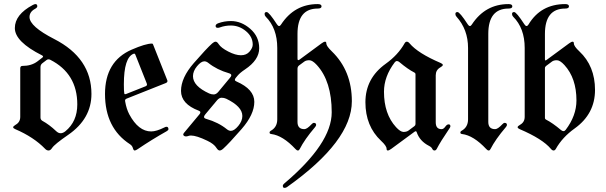

<svg xmlns="http://www.w3.org/2000/svg" viewBox="-20 -727 2966 940"><path d="M56.6 -116.2Q79.1 -128.9 79.1 -154.8V-392.1Q79.1 -404.3 89.8 -404.3Q133.8 -404.3 163.1 -426.3L186.5 -444.3Q190.9 -447.8 190.9 -450.4Q190.9 -453.1 185.5 -456.1Q52.7 -522.9 52.7 -589.4Q52.7 -655.8 140.6 -702.6Q148.9 -707 153.3 -707Q162.6 -707 162.6 -696.3Q162.6 -689.5 151.4 -683.6Q124.5 -668.9 124.5 -643.6Q124.5 -597.7 246.1 -535.6Q427.7 -442.4 427.7 -267.1Q427.7 -145.5 314 -66.9Q247.1 -21 234.9 -2.4Q227.1 9.8 217.8 9.8Q208.5 9.8 200.7 1.5Q145.5 -55.7 54.7 -94.7Q44.4 -99.1 44.4 -104Q44.4 -108.9 56.6 -116.2ZM178.2 -151.9Q178.2 -141.1 187 -135.7Q221.7 -116.7 254.9 -85Q265.6 -74.7 276.9 -74.7Q288.1 -74.7 300.3 -84.5Q358.4 -132.3 358.4 -215.8Q358.4 -366.7 226.6 -434.1Q222.2 -436.5 217.3 -436.5Q212.4 -436.5 208 -433.1L187.5 -417.5Q178.2 -410.6 178.2 -398.4Z M494.1 -267.1Q494.1 -427.2 624.5 -483.9Q692.9 -513.7 724.1 -513.7Q727.5 -513.7 729 -510.3L798.3 -335.9Q799.8 -333 799.8 -330.1Q799.8 -323.7 791.5 -320.3L601.1 -244.6Q592.3 -241.2 592.3 -234.9Q592.3 -232.4 592.8 -230Q599.1 -193.4 612.8 -167.5Q657.7 -83.5 720.2 -83.5Q745.6 -83.5 784.7 -103Q791.5 -106.4 794.4 -106.4Q804.7 -106.4 804.7 -94.7Q804.7 -89.4 795.9 -84.5Q723.6 -43.9 653.8 3.4Q644.5 9.8 639.2 9.8Q633.8 9.8 630.6 -2Q627.4 -13.7 616.2 -21Q494.1 -100.1 494.1 -267.1ZM586.4 -314Q586.4 -280.8 588.4 -270Q589.4 -265.6 592 -265.6Q594.7 -265.6 598.1 -267.1L692.9 -304.7Q699.7 -307.6 699.7 -313.5Q699.7 -315.9 698.2 -319.3L642.6 -459.5Q640.6 -464.4 637.9 -464.4Q635.3 -464.4 634.3 -463.9Q586.4 -445.8 586.4 -314Z M1018.6 -514.2Q1028.3 -522.9 1035.6 -522.9Q1043 -522.9 1050.8 -510.7Q1062.5 -492.7 1097.7 -474.6Q1132.8 -456.5 1159.7 -456.5Q1186.5 -456.5 1201.9 -474.6Q1217.3 -492.7 1217.3 -508.8Q1217.3 -546.9 1184.1 -574.5Q1150.9 -602.1 1110.4 -602.1Q1082 -602.1 1056.6 -592.8Q1051.8 -590.8 1045.9 -590.8Q1035.6 -590.8 1035.6 -600.1Q1035.6 -607.9 1047.4 -612.8Q1077.6 -624 1110.4 -624Q1161.6 -624 1205.3 -585.9Q1249 -547.9 1249 -490.7Q1249 -433.6 1179.7 -387.2Q1154.8 -370.6 1143.1 -356.4L1133.8 -345.2Q1129.9 -340.3 1129.9 -335.9Q1129.9 -331.5 1137.7 -328.1Q1225.1 -290 1225.1 -228.3Q1225.1 -166.5 1162.6 -95Q1100.1 -23.4 1072.8 1Q1063 9.8 1055.4 9.8Q1047.9 9.8 1040 -2.4Q1027.8 -22.5 994.6 -38.1Q941.9 -63.5 915 -63.5Q907.7 -63.5 901.9 -61.3Q896 -59.1 890.4 -59.1Q884.8 -59.1 880.9 -62Q877 -64.9 877 -68.4Q877 -71.8 880.9 -76.7L957 -168Q960.9 -172.9 960.9 -177.5Q960.9 -182.1 953.1 -185.1Q866.2 -217.8 866.2 -282Q866.2 -346.2 928.7 -418Q991.2 -489.7 1018.6 -514.2ZM924.8 -354Q924.8 -305.7 1003.9 -269.5Q1014.6 -264.6 1026.4 -264.6Q1038.1 -264.6 1048.8 -277.3L1105.5 -345.7Q1112.3 -353 1112.3 -358.9Q1112.3 -364.7 1101.6 -368.2Q1042 -385.3 1000 -418.9Q990.2 -426.8 980.5 -426.8Q964.4 -426.8 944.6 -402.8Q924.8 -378.9 924.8 -354ZM989.7 -145Q1049.3 -127.9 1090.8 -94.2Q1100.6 -86.4 1110.4 -86.4Q1126.5 -86.4 1146.5 -110.4Q1166.5 -134.3 1166.5 -159.2Q1166.5 -205.6 1087.4 -243.7Q1076.7 -248.5 1064.9 -248.5Q1053.2 -248.5 1042.5 -235.8L985.4 -167.5Q979 -160.2 979 -154.1Q979 -147.9 989.7 -145Z M1275.4 -658.7Q1275.4 -668 1285.6 -668Q1296.9 -668 1335.9 -607.9Q1341.3 -599.6 1346.4 -599.6Q1351.6 -599.6 1356 -606.9Q1421.4 -707 1535.6 -707Q1554.2 -707 1554.2 -696Q1554.2 -685.1 1535.6 -685.1Q1436.5 -685.1 1436.5 -561V-440.9Q1436.5 -432.6 1439.7 -432.6Q1442.9 -432.6 1446.3 -435.1L1554.2 -514.6Q1565.4 -522.9 1571.5 -522.9Q1577.6 -522.9 1577.6 -514.2Q1577.6 -501.5 1604.5 -475.6Q1702.6 -380.4 1702.6 -231.4Q1702.6 -36.6 1385.7 188.5Q1380.4 192.9 1372.6 192.9Q1364.7 192.9 1364.7 182.6Q1364.7 177.2 1371.1 171.9Q1604 -24.9 1604 -177Q1604 -329.1 1531.2 -408.7Q1509.8 -432.1 1494.4 -432.1Q1479 -432.1 1470.2 -425.8L1444.3 -406.7Q1436.5 -400.9 1436.5 -390.1V-129.9Q1436.5 -94.7 1470.2 -94.7Q1482.9 -94.7 1505.4 -118.7Q1511.7 -125.5 1516.6 -125.5Q1527.8 -125.5 1527.8 -115.2Q1527.8 -110.8 1522 -104Q1471.2 -44.4 1447.3 2.9Q1443.8 9.8 1438.5 9.8Q1433.1 9.8 1426.8 2.9Q1364.3 -64 1308.1 -70.8Q1299.8 -71.8 1299.8 -77.6Q1299.8 -83.5 1305.2 -86.4Q1337.4 -104 1337.4 -142.6V-492.2Q1337.4 -588.9 1280.8 -645.5Q1275.4 -650.9 1275.4 -658.7Z M1868.7 -415Q1928.7 -458 1960.9 -515.1Q1965.3 -522.9 1971.9 -522.9Q1978.5 -522.9 1985.4 -514.6Q2025.9 -466.3 2137.7 -418.5Q2147.9 -414.1 2147.9 -408.9Q2147.9 -403.8 2135.7 -397Q2113.3 -384.3 2113.3 -358.4V-128.4Q2113.3 -94.7 2141.6 -94.7Q2151.4 -94.7 2159.7 -106.4Q2168 -118.2 2176.3 -118.2Q2185.1 -118.2 2185.1 -108.4Q2185.1 -104 2177.2 -93.3Q2137.2 -34.7 2118.7 1Q2114.3 9.8 2107.2 9.8Q2100.1 9.8 2096.2 1.5Q2092.3 -6.8 2080.6 -12.7Q2034.7 -36.1 2020 -80.1Q2018.6 -84.5 2015.6 -84.5Q2012.7 -84.5 2008.8 -81.5L1896 1.5Q1884.8 9.8 1878.7 9.8Q1872.6 9.8 1872.6 1Q1872.6 -12.7 1845.7 -37.6Q1769 -109.4 1769 -226.6Q1769 -343.8 1868.7 -415ZM1859.9 -277.8Q1859.9 -168.9 1918.9 -104.5Q1940.4 -81.1 1955.6 -81.1Q1970.7 -81.1 1980 -87.9L2008.8 -109.4Q2014.2 -113.3 2014.2 -119.6V-363.3Q2014.2 -369.1 2008.3 -372.1Q1976.6 -388.2 1935.5 -422.9Q1929.2 -428.2 1923.3 -428.2Q1917.5 -428.2 1912.6 -421.9Q1859.9 -352.5 1859.9 -277.8Z M2209.5 -658.7Q2209.5 -668 2219.7 -668Q2231 -668 2270 -607.9Q2275.4 -599.6 2280.5 -599.6Q2285.6 -599.6 2290 -606.9Q2355.5 -707 2469.7 -707Q2488.3 -707 2488.3 -696Q2488.3 -685.1 2469.7 -685.1Q2370.6 -685.1 2370.6 -561V-129.9Q2370.6 -94.7 2404.3 -94.7Q2417 -94.7 2439.5 -118.7Q2445.8 -125.5 2450.7 -125.5Q2461.9 -125.5 2461.9 -115.2Q2461.9 -110.8 2456.1 -104Q2405.3 -44.4 2381.3 2.9Q2377.9 9.8 2372.6 9.8Q2367.2 9.8 2360.8 2.9Q2298.3 -64 2242.2 -70.8Q2233.9 -71.8 2233.9 -77.6Q2233.9 -83.5 2239.3 -86.4Q2271.5 -104 2271.5 -142.6V-492.2Q2271.5 -582.5 2214.8 -645.5Q2209.5 -650.9 2209.5 -658.7Z M2486.8 -658.7Q2486.8 -668 2497.1 -668Q2508.3 -668 2547.4 -607.9Q2552.7 -599.6 2557.9 -599.6Q2563 -599.6 2567.4 -606.9Q2627.4 -707 2747.1 -707Q2765.6 -707 2765.6 -696Q2765.6 -685.1 2747.1 -685.1Q2647.9 -685.1 2647.9 -561V-437.5Q2647.9 -431.2 2650.4 -431.2Q2652.8 -431.2 2655.3 -433.1L2766.1 -514.6Q2777.3 -522.9 2783.4 -522.9Q2789.6 -522.9 2789.6 -514.2Q2789.6 -500.5 2816.4 -475.6Q2893.1 -403.8 2893.1 -286.6Q2893.1 -169.4 2793.5 -98.1Q2733.4 -55.2 2701.2 2Q2696.8 9.8 2690.2 9.8Q2683.6 9.8 2676.8 1.5Q2636.2 -46.9 2524.4 -94.7Q2514.2 -99.1 2514.2 -104.2Q2514.2 -109.4 2526.4 -116.2Q2548.8 -128.9 2548.8 -154.8V-492.2Q2548.8 -588.9 2492.2 -645.5Q2486.8 -650.9 2486.8 -658.7ZM2647.9 -149.9Q2647.9 -144 2653.8 -141.1Q2685.5 -125 2726.6 -90.3Q2732.9 -85 2738.8 -85Q2744.6 -85 2749.5 -91.3Q2802.2 -160.6 2802.2 -235.4Q2802.2 -344.2 2743.2 -408.7Q2721.7 -432.1 2706.3 -432.1Q2690.9 -432.1 2682.6 -425.8L2653.8 -404.3Q2647.9 -399.9 2647.9 -393.6Z"/></svg>

Font: UnifrakturMaguntia20
Style: Book
Weight: 400
Designer: j. 'mach' wust, Gerrit Ansmann, Georg Duffner, based on a font by Peter Wiegel, original typeface by Carl Albert Fahrenw
Version: Version 2017-03-19